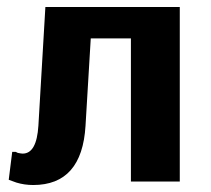

<svg xmlns="http://www.w3.org/2000/svg" viewBox="-20 -520 605 550"><path d="M75 10Q50 10 27 3L5 -5L15 -85H25L31 -82Q41 -80 45 -80Q85 -80 90 -160L110 -500H495V0H355V-410H240L225 -160Q215 10 75 10Z"/></svg>

Font: Scada
Style: Bold
Weight: 700
Designer: Jovanny Lemonad
Foundry: Jovanny Lemonad
Version: Version 4.100;PS 004.100;hotconv 1.0.88;makeotf.lib2.5.64775